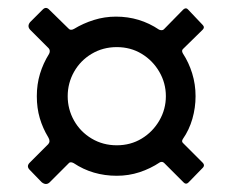

<svg xmlns="http://www.w3.org/2000/svg" viewBox="-20 -616 589 485"><path d="M275 -172Q214 -172 166 -204Q157 -209 152 -202L105 -155Q96 -147 85 -156L55 -187Q46 -196 55 -205L102 -252Q108 -259 102 -269Q88 -292 80.5 -317.5Q73 -343 73 -373Q73 -403 81 -429.5Q89 -456 104 -480Q108 -488 103 -494L56 -541Q48 -550 56 -560L87 -591Q96 -601 105 -591L153 -544Q158 -538 167 -543Q190 -557 217 -565.5Q244 -574 273 -574Q333 -574 382 -541Q390 -538 394 -542L443 -592Q450 -598 455 -592L492 -553Q498 -547 492 -541L442 -492Q438 -488 442 -481Q457 -458 465.5 -430.5Q474 -403 474 -373Q474 -344 466 -316Q458 -288 442 -265Q438 -259 442 -255L492 -205Q498 -199 493 -193L456 -155Q450 -149 444 -155L395 -204Q390 -209 384 -206Q360 -190 332.5 -181Q305 -172 275 -172ZM275 -249Q310 -249 338 -266Q366 -283 382.5 -311.5Q399 -340 399 -373Q399 -406 382.5 -434.5Q366 -463 338 -480Q310 -497 275 -497Q240 -497 211.5 -480Q183 -463 167 -434.5Q151 -406 151 -373Q151 -340 167 -311.5Q183 -283 211.5 -266Q240 -249 275 -249Z"/></svg>

Font: Libre Franklin Medium
Style: Regular
Weight: 500
Designer: Pablo Impallari, Rodrigo Fuenzalida, Nhung Nguyen
Foundry: Impallari Type
Version: Version 3.000